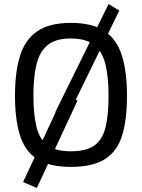

<svg xmlns="http://www.w3.org/2000/svg" viewBox="-20 -814 701 948"><path d="M305 -221 253 -260 516 -794 569 -762ZM162 114 94 85 293 -342 363 -318ZM330 10Q222 10 162 -29.5Q102 -69 78 -147.5Q54 -226 54 -342Q54 -457 78.5 -537Q103 -617 163 -659Q223 -701 330 -701Q438 -701 498 -659.5Q558 -618 582.5 -537.5Q607 -457 607 -342Q607 -223 583 -145Q559 -67 498.5 -28.5Q438 10 330 10ZM330 -67Q407 -67 447 -96.5Q487 -126 501.5 -187Q516 -248 516 -342Q516 -432 501 -495Q486 -558 446 -591Q406 -624 330 -624Q254 -624 214.5 -591Q175 -558 160 -495.5Q145 -433 145 -342Q145 -251 159.5 -190Q174 -129 213.5 -98Q253 -67 330 -67Z"/></svg>

Font: Cairo Medium
Style: Regular
Weight: 500
Designer: Mohamed Gaber, Accademia di Belle Arti di Urbino
Foundry: Kief Type Foundry, Accademia di Belle Arti di Urbino
Version: Version 3.117